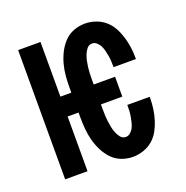

<svg xmlns="http://www.w3.org/2000/svg" viewBox="-102 -623 704 726"><g transform="rotate(-20 250.0 -260.0)"><path d="M314 8Q290 8 268 -0.5Q246 -9 230 -26Q214 -43 203.5 -64Q193 -85 187 -107.5Q181 -130 179 -153.5Q177 -177 177 -200V-220H133V0H43V-520H133V-300H177V-320Q177 -343 179 -366.5Q181 -390 187 -412.5Q193 -435 203.5 -456Q214 -477 230 -494Q246 -511 268 -519.5Q290 -528 314 -528Q335 -528 356 -521Q377 -514 393.5 -500Q410 -486 420.5 -467Q431 -448 437.5 -427Q444 -406 447 -384.5Q450 -363 450 -342V-336H360V-339Q360 -350 359.5 -360.5Q359 -371 357 -382Q355 -393 352.5 -403.5Q350 -414 345.5 -423.5Q341 -433 332.5 -440.5Q324 -448 314 -448Q301 -448 293 -438Q285 -428 280.5 -416.5Q276 -405 273.5 -393Q271 -381 269.5 -369Q268 -357 267.5 -344.5Q267 -332 267 -320V-300H353V-220H267V-200Q267 -188 267.5 -175.5Q268 -163 269.5 -151Q271 -139 273.5 -127Q276 -115 280.5 -103.5Q285 -92 293 -82Q301 -72 314 -72Q324 -72 332.5 -79.5Q341 -87 345.5 -96.5Q350 -106 352.5 -116.5Q355 -127 357 -138Q359 -149 359.5 -159.5Q360 -170 360 -181V-184H450V-178Q450 -157 447 -135.5Q444 -114 437.5 -93Q431 -72 420.5 -53Q410 -34 393.5 -20Q377 -6 356 1Q335 8 314 8Z"/></g></svg>

Font: Iosevka Bendy Medium
Style: Regular
Weight: 500
Monospace: yes
Designer: Belleve Invis
Foundry: Belleve Invis
Version: Version 30.1.2